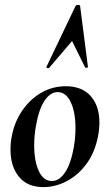

<svg xmlns="http://www.w3.org/2000/svg" viewBox="-20 -752 448 786"><path d="M23 -139Q23 -169 28 -193Q39 -253 71.5 -300Q104 -347 150 -373Q196 -399 249 -399Q316 -399 351.5 -358.5Q387 -318 387 -250Q387 -223 381 -193Q368 -127 333.5 -80.5Q299 -34 252.5 -10Q206 14 158 14Q92 14 57.5 -28.5Q23 -71 23 -139ZM282 -149Q289 -188 289 -228Q289 -293 269.5 -334Q250 -375 216 -375Q186 -375 162.5 -340Q139 -305 127 -236Q120 -197 120 -157Q120 -92 139 -51.5Q158 -11 192 -11Q224 -11 247.5 -48Q271 -85 282 -149ZM328 -477 275 -584 181 -474Q180 -473 177 -473Q174 -473 171.5 -474.5Q169 -476 170 -478L289 -727Q292 -732 300 -732Q308 -732 308 -727L340 -478Q340 -475 334.5 -474.5Q329 -474 328 -477Z"/></svg>

Font: Cormorant Garamond
Style: Bold Italic
Weight: 700
Italic angle: -10°
Designer: Christian Thalmann (Catharsis Fonts)
Foundry: Catharsis Fonts
Version: Version 4.000